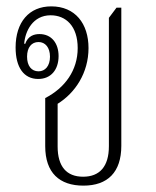

<svg xmlns="http://www.w3.org/2000/svg" viewBox="-20 -573 490 603"><path d="M242 10C318 10 361 -32 361 -115V-549H346L322 -517V-114C322 -50 293 -18 241 -18C189 -18 161 -50 161 -113V-247C216 -281 258 -344 258 -422C258 -499 216 -553 141 -553C71 -553 29 -503 29 -424C29 -361 55 -325 100 -325C140 -325 164 -354 164 -397C164 -437 142 -466 104 -466C88 -466 68 -461 59 -435L56 -436C59 -475 83 -525 139 -525C187 -525 224 -491 224 -422C224 -352 184 -297 122 -265V-114C122 -30 167 10 242 10ZM101 -349C79 -349 65 -366 65 -395C65 -424 79 -441 101 -441C122 -441 137 -424 137 -395C137 -366 122 -349 101 -349Z"/></svg>

Font: Noto Serif Thai Condensed ExtraLight
Style: Regular
Weight: 200
Width: 3
Designer: Monotype Design Team
Foundry: Monotype Imaging Inc.
Version: Version 2.002